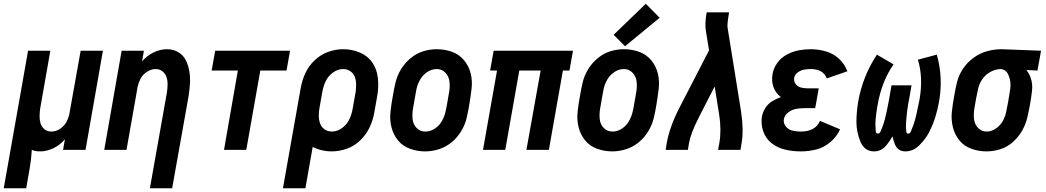

<svg xmlns="http://www.w3.org/2000/svg" viewBox="-71 -801 5591 1026"><path d="M-51 205 28 -241 79 -530H198L144 -223Q141 -202 140.5 -181.5Q140 -161 145.5 -142Q151 -123 166.5 -110.5Q182 -98 203 -98Q228 -98 250.5 -113Q273 -128 285 -151Q297 -174 301 -200L360 -530H479L386 0H266L276 -58L275 -56Q250 -26 214.5 -9Q179 8 143 8Q119 8 99 0Q96 52 87 103L69 205Z M730 205 821 -307Q824 -328 824.5 -348.5Q825 -369 819 -388Q813 -407 797.5 -419.5Q782 -432 762 -432Q737 -432 714 -417Q691 -402 679 -379Q669 -358 664 -336L663 -331V-329L605 0H486L579 -530H698L688 -472L689 -474Q715 -504 750 -521Q785 -538 822 -538Q855 -538 882 -522Q909 -506 922.5 -478Q936 -450 941 -418.5Q946 -387 944 -354Q942 -321 937 -289L849 205Z M1126 0 1200 -424H1060L1079 -530H1479L1460 -424H1320L1245 0Z M1441 205 1520 -241 1536 -331Q1543 -371 1560.5 -409.5Q1578 -448 1610 -478.5Q1642 -509 1682 -523.5Q1722 -538 1763 -538H1764Q1810 -538 1852.5 -520Q1895 -502 1919.5 -465.5Q1944 -429 1948.5 -382Q1953 -335 1945 -289L1929 -199Q1922 -158 1904 -120Q1886 -82 1854 -51Q1822 -20 1781.5 -6Q1741 8 1701 8Q1654 8 1612 -10Q1606 -13 1600 -16L1561 205ZM1702 -98Q1731 -98 1756.5 -116.5Q1782 -135 1795 -162Q1808 -189 1813 -217L1829 -307Q1832 -328 1832 -349.5Q1832 -371 1825 -390Q1818 -409 1801 -420.5Q1784 -432 1763 -432Q1734 -432 1708.5 -413.5Q1683 -395 1670 -368Q1657 -341 1652 -313L1636 -223Q1632 -202 1632.5 -180.5Q1633 -159 1640 -140Q1647 -121 1664 -109.5Q1681 -98 1702 -98Z M2201 8Q2159 8 2120 -6Q2081 -20 2056 -50.5Q2031 -81 2021 -120.5Q2011 -160 2015.5 -202.5Q2020 -245 2028 -287Q2034 -324 2042.5 -360Q2051 -396 2071 -429.5Q2091 -463 2122 -489Q2153 -515 2189 -526.5Q2225 -538 2263 -538H2264Q2306 -538 2344.5 -524Q2383 -510 2408.5 -479.5Q2434 -449 2444 -409.5Q2454 -370 2449 -327.5Q2444 -285 2437 -243Q2431 -206 2422.5 -170Q2414 -134 2393.5 -100Q2373 -66 2342 -40.5Q2311 -15 2274 -3.5Q2237 8 2201 8ZM2202 -98Q2229 -98 2253 -114Q2277 -130 2290.5 -154.5Q2304 -179 2310 -205Q2316 -231 2320 -257Q2325 -284 2329.5 -312Q2334 -340 2330.5 -367Q2327 -394 2308.5 -413Q2290 -432 2263 -432Q2236 -432 2212 -416Q2188 -400 2174 -375.5Q2160 -351 2154.5 -325Q2149 -299 2145 -273Q2140 -246 2135.5 -218Q2131 -190 2134 -163Q2137 -136 2155.5 -117Q2174 -98 2202 -98Z M2510 0 2585 -424H2548L2567 -530H2991L2972 -424H2937L2862 0H2742L2818 -424H2704L2629 0Z M3269 -554 3208 -615 3380 -781 3454 -706ZM3201 8Q3159 8 3120 -6Q3081 -20 3056 -50.5Q3031 -81 3021 -120.5Q3011 -160 3015.5 -202.5Q3020 -245 3028 -287Q3034 -324 3042.5 -360Q3051 -396 3071 -429.5Q3091 -463 3122 -489Q3153 -515 3189 -526.5Q3225 -538 3263 -538H3264Q3306 -538 3344.5 -524Q3383 -510 3408.5 -479.5Q3434 -449 3444 -409.5Q3454 -370 3449 -327.5Q3444 -285 3437 -243Q3431 -206 3422.5 -170Q3414 -134 3393.5 -100Q3373 -66 3342 -40.5Q3311 -15 3274 -3.5Q3237 8 3201 8ZM3202 -98Q3229 -98 3253 -114Q3277 -130 3290.5 -154.5Q3304 -179 3310 -205Q3316 -231 3320 -257Q3325 -284 3329.5 -312Q3334 -340 3330.5 -367Q3327 -394 3308.5 -413Q3290 -432 3263 -432Q3236 -432 3212 -416Q3188 -400 3174 -375.5Q3160 -351 3154.5 -325Q3149 -299 3145 -273Q3140 -246 3135.5 -218Q3131 -190 3134 -163Q3137 -136 3155.5 -117Q3174 -98 3202 -98Z M3486 0 3492 -37Q3507 -122 3558 -222L3718 -532L3701 -636Q3695 -673 3704 -728L3706 -735H3825L3824 -728Q3814 -673 3817 -653L3889 -206Q3904 -106 3892 -37L3886 0H3766L3773 -37Q3785 -107 3772 -189L3748 -339L3663 -173Q3621 -91 3611 -37L3605 0Z M4208 8Q4165 8 4124.5 -1.5Q4084 -11 4052.5 -35.5Q4021 -60 4007.5 -99.5Q3994 -139 4001 -181Q4006 -204 4019.5 -225Q4033 -246 4054.5 -259.5Q4076 -273 4099 -281L4102 -282L4100 -284Q4073 -304 4062 -336.5Q4051 -369 4057 -404Q4062 -436 4082.5 -464.5Q4103 -493 4134 -509.5Q4165 -526 4197 -532Q4229 -538 4261 -538Q4303 -538 4343.5 -526Q4384 -514 4413.5 -486Q4443 -458 4457 -420L4347 -382Q4328 -432 4261 -432Q4244 -432 4226.5 -429Q4209 -426 4192.5 -414.5Q4176 -403 4173 -385Q4170 -367 4180.5 -352.5Q4191 -338 4208 -333.5Q4225 -329 4244 -329H4304L4290 -249L4285 -223H4225Q4204 -223 4182.5 -219Q4161 -215 4141.5 -200.5Q4122 -186 4118 -165Q4114 -143 4128 -125.5Q4142 -108 4163.5 -103Q4185 -98 4208 -98Q4286 -98 4311 -155L4418 -110Q4401 -71 4366 -41.5Q4331 -12 4290 -2Q4249 8 4208 8Z M4601 8Q4548 8 4526.5 -45Q4505 -98 4505.5 -151Q4506 -204 4515 -258Q4539 -394 4615 -509L4704 -457Q4641 -367 4619 -242Q4617 -231 4615.5 -221Q4614 -211 4612.5 -201Q4611 -191 4610 -181L4608 -161Q4607 -150 4607 -140Q4607 -130 4607.5 -120.5Q4608 -111 4609 -99Q4610 -87 4620 -87Q4630 -87 4635 -99.5Q4640 -112 4644 -121.5Q4648 -131 4651 -142L4657 -162L4662 -183Q4665 -193 4667 -203.5Q4669 -214 4671 -224Q4673 -234 4675 -244.5Q4677 -255 4679 -265L4693 -345H4800L4786 -265Q4784 -255 4782 -244L4779 -224L4776 -203Q4775 -193 4774 -182.5Q4773 -172 4772 -162Q4771 -152 4770.5 -141.5Q4770 -131 4770 -122L4772 -99Q4772 -87 4783 -87Q4792 -87 4796.5 -98.5Q4801 -110 4804.5 -119Q4808 -128 4811.5 -137.5Q4815 -147 4817.5 -156.5Q4820 -166 4822.5 -175.5Q4825 -185 4827 -194.5Q4829 -204 4831 -213.5Q4833 -223 4835 -232.5Q4837 -242 4839 -252L4843 -271Q4863 -388 4834 -482L4935 -509Q4970 -387 4947 -258Q4940 -217 4927.5 -176.5Q4915 -136 4895.5 -97.5Q4876 -59 4842.5 -25.5Q4809 8 4767 8Q4727 8 4711 -30Q4703 -51 4698 -72Q4686 -51 4670 -30Q4641 8 4601 8Z M5200 8Q5159 8 5120 -6Q5081 -20 5056 -50.5Q5031 -81 5021 -121Q5011 -161 5015.5 -203.5Q5020 -246 5028 -288Q5034 -326 5043.5 -363.5Q5053 -401 5076 -435Q5099 -469 5132.5 -493Q5166 -517 5204 -527.5Q5242 -538 5281 -538H5282L5492 -530L5473 -424L5414 -427Q5428 -409 5436 -387Q5448 -354 5444 -317.5Q5440 -281 5433.5 -244.5Q5427 -208 5418.5 -172Q5410 -136 5390.5 -102Q5371 -68 5341 -41.5Q5311 -15 5274 -3.5Q5237 8 5200 8ZM5202 -98Q5227 -98 5251 -114.5Q5275 -131 5288 -155Q5301 -179 5306 -204.5Q5311 -230 5316 -255Q5322 -291 5327.5 -326.5Q5333 -362 5319 -397Q5307 -430 5275 -432Q5250 -431 5226 -419Q5199 -406 5181 -381.5Q5163 -357 5156.5 -329.5Q5150 -302 5145 -274.5Q5140 -247 5135.5 -219.5Q5131 -192 5134 -164.5Q5137 -137 5155.5 -117.5Q5174 -98 5202 -98Z"/></svg>

Font: Iosevka SS08
Style: Bold Italic
Weight: 700
Italic angle: -10°
Monospace: yes
Designer: Belleve Invis
Foundry: Belleve Invis
Version: 2.1.0; ttfautohint (v1.8.2)